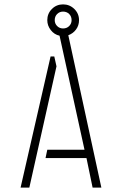

<svg xmlns="http://www.w3.org/2000/svg" viewBox="-20 -857 556 877"><path d="M403 0 375 -135H188L196 -173H366L252 -694Q228 -699 212 -719.5Q196 -740 196 -765Q196 -795 217 -816Q238 -837 268 -837Q298 -837 319.5 -816Q341 -795 341 -765Q341 -741 327.5 -722.5Q314 -704 292 -696L443 0ZM74 0 211 -599H228L238 -554L114 0ZM268 -727Q285 -727 296 -738Q307 -749 307 -765Q307 -782 296 -793Q285 -804 268 -804Q252 -804 241 -793Q230 -782 230 -765Q230 -749 241 -738Q252 -727 268 -727Z"/></svg>

Font: Stick No Bills ExtraLight ExtraLight
Style: Regular
Weight: 250
Version: Version 2.000